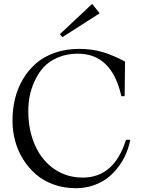

<svg xmlns="http://www.w3.org/2000/svg" viewBox="-20 -967 742 998"><path d="M629.9 -647 627.9 -466.8H610.8Q561.5 -688 384.8 -688Q327.1 -688 281 -668.2Q234.9 -648.4 206.8 -617.7Q178.7 -586.9 160.2 -546.1Q141.6 -505.4 134.3 -467Q127 -428.7 127 -390.1Q127 -289.6 162.6 -210.7Q198.2 -131.8 262.9 -87.9Q327.6 -43.9 410.2 -43.9Q573.2 -43.9 634.8 -240.2H657.2Q650.4 -205.6 636.5 -171.4Q622.6 -137.2 598.4 -103.8Q574.2 -70.3 543.2 -45.2Q512.2 -20 468.3 -4.4Q424.3 11.2 374 11.2Q312 11.2 258.5 -8.1Q205.1 -27.3 166.5 -61Q127.9 -94.7 100.1 -139.2Q72.3 -183.6 58.6 -234.9Q44.9 -286.1 44.9 -339.8Q44.9 -399.4 58.1 -453.9Q71.3 -508.3 99.4 -555.7Q127.4 -603 167.7 -637.9Q208 -672.9 265.4 -692.9Q322.8 -712.9 391.1 -712.9Q458 -712.9 513.4 -696.3Q568.8 -679.7 629.9 -647ZM291 -789.1 304.2 -773.9 498 -897.9 459 -946.8Z"/></svg>

Font: Ortica Linear Light
Style: Regular
Weight: 300
Designer: Benedetta Bovani
Foundry: Collletttivo
Version: Version 2.000;Glyphs 3.1.2 (3151)